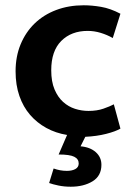

<svg xmlns="http://www.w3.org/2000/svg" viewBox="-20 -507 506 727"><path d="M315 -87Q347 -87 371.5 -95.5Q396 -104 411 -112L436 -20Q417 -9 381.5 0Q346 9 303 11L285 47Q321 50 342.5 69Q364 88 364 117Q364 159 330.5 179.5Q297 200 248 200Q223 200 201.5 195.5Q180 191 166 186L183 131Q208 140 233 140Q253 140 265.5 133Q278 126 278 112Q278 95 261 86.5Q244 78 202 78L234 4Q191 -3 155.5 -22.5Q120 -42 94 -72Q68 -102 53.5 -143.5Q39 -185 39 -237Q39 -293 58 -339Q77 -385 111 -418Q145 -451 192.5 -469Q240 -487 297 -487Q328 -487 363 -481Q398 -475 436 -455L407 -363Q386 -375 361.5 -382.5Q337 -390 312 -390Q250 -390 212 -352Q174 -314 174 -241Q174 -198 186.5 -168.5Q199 -139 219 -121Q239 -103 264 -95Q289 -87 315 -87Z"/></svg>

Font: Ek Mukta
Style: Bold
Weight: 700
Designer: Girish Dalvi and Yashodeep Gholap
Foundry: Ek Type
Version: Version 2.538;PS 1.002;hotconv 16.6.51;makeotf.lib2.5.65220;